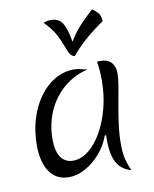

<svg xmlns="http://www.w3.org/2000/svg" viewBox="-95 -920 821 1025"><g transform="rotate(-10 315.5 -408.0)"><path d="M426 -175Q407 -122 370 -79.5Q333 -37 288.5 -12.5Q244 12 199 12Q132 12 95.5 -40Q59 -92 59 -187Q59 -262 79.5 -328Q100 -394 136 -444Q172 -494 220.5 -522Q269 -550 324 -550Q338 -550 354.5 -546.5Q371 -543 396 -537Q322 -520 265.5 -472Q209 -424 178 -354Q147 -284 147 -202Q147 -138 170 -104.5Q193 -71 236 -71Q280 -71 320.5 -103Q361 -135 392.5 -190.5Q424 -246 442.5 -317Q461 -388 461 -466Q461 -492 459 -520Q457 -548 453 -570Q460 -569 465 -569.5Q470 -570 474 -570Q510 -570 530 -548.5Q550 -527 550 -488Q550 -462 543 -421Q536 -380 526.5 -329Q517 -278 509.5 -222Q502 -166 502 -111Q502 -68 509 -37Q516 -6 533 33Q478 17 455 -27Q432 -71 432 -154Q432 -166 433 -173ZM476 -849Q485 -843 502 -827Q519 -811 520 -777Q405 -698 341 -619Q322 -624 313 -642Q304 -660 294.5 -687Q285 -714 266 -749Q247 -784 208 -823Q213 -825 222.5 -828Q232 -831 250 -831Q275 -831 292 -820Q309 -809 321 -780Q333 -751 343 -697Q365 -735 394.5 -769Q424 -803 476 -849Z"/></g></svg>

Font: Merienda Light
Style: Regular
Weight: 300
Designer: Eduardo Rodriguez Tunni
Foundry: Eduardo Rodriguez Tunni
Version: Version 2.001; ttfautohint (v1.8.4.7-5d5b)